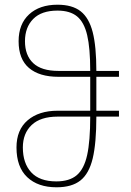

<svg xmlns="http://www.w3.org/2000/svg" viewBox="-20 -785 555 815"><path d="M50 -159Q50 -234 97.5 -274.5Q145 -315 225 -315H363V-459H228Q147 -459 103 -496.5Q59 -534 59 -610Q59 -683 103.5 -724Q148 -765 224 -765Q287 -765 322.5 -737Q358 -709 373.5 -648.5Q389 -588 389 -484H485V-459H389V-315H485V-290H389Q389 -177 373.5 -112.5Q358 -48 321.5 -19Q285 10 220 10Q141 10 95.5 -33Q50 -76 50 -159ZM363 -484Q363 -581 350 -636Q337 -691 307 -715.5Q277 -740 224 -740Q156 -740 121 -704.5Q86 -669 86 -610Q86 -550 121 -517Q156 -484 228 -484ZM363 -290H225Q152 -290 114.5 -254.5Q77 -219 77 -159Q77 -92 112.5 -53.5Q148 -15 219 -15Q275 -15 306 -41.5Q337 -68 350 -127Q363 -186 363 -290Z"/></svg>

Font: Noto Sans Georgian Thin Narrow
Style: Regular
Weight: 250
Width: 4
Designer: Monotype Design team
Foundry: Monotype Imaging Inc.
Version: Version 1.000